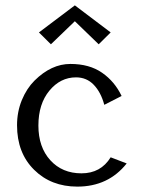

<svg xmlns="http://www.w3.org/2000/svg" viewBox="-20 -690 537 720"><path d="M43.9 0ZM395 -568.4 350.1 -523.9 260.7 -610.4 170.9 -523.9 126 -568.4 260.7 -669.9ZM455.1 -77.1Q386.2 9.8 270 9.8Q171.4 9.8 107.7 -53.5Q43.9 -116.7 43.9 -220.2Q43.9 -271 62 -314.9Q80.1 -358.4 109.4 -387.7Q172.4 -450.2 243.9 -450.2Q315.4 -450.2 362.8 -417.2Q410.2 -384.3 436 -330.1L371.1 -296.9Q358.4 -344.2 331.5 -372.1Q304.7 -399.9 265.1 -399.9Q206.5 -399.9 165.3 -350.1Q124 -300.3 124 -219.2Q124 -138.2 168.7 -89.1Q213.4 -40 285.6 -40Q357.9 -40 395 -100.1Z"/></svg>

Font: Pfennig
Style: Medium
Weight: 500
Version: Version 20120410 ; ttfautohint (v0.8)